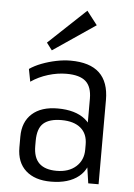

<svg xmlns="http://www.w3.org/2000/svg" viewBox="-55 -821 609 870"><g transform="rotate(5 249.5 -386.0)"><path d="M353 -177V-383Q353 -437 325.5 -461.5Q298 -486 238 -486Q197 -486 154.5 -473Q112 -460 77 -436L66 -493Q89 -509 120.5 -521Q152 -533 186 -540Q220 -547 251 -547Q339 -547 382.5 -506Q426 -465 426 -383V0H379ZM209 7Q136 7 95 -30Q54 -67 54 -135V-184Q54 -251 95.5 -288.5Q137 -326 212 -326Q292 -326 337 -290Q382 -254 382 -187V-136Q382 -68 336 -30.5Q290 7 209 7ZM231 -44Q286 -44 319 -73.5Q352 -103 352 -151V-174Q352 -223 321 -249Q290 -275 234 -275Q179 -275 152 -251.5Q125 -228 125 -171V-148Q125 -95 151.5 -69.5Q178 -44 231 -44ZM355 -717 162 -586 137 -619 307 -779Z"/></g></svg>

Font: Pathway Extreme SemiCondensed Light
Style: Regular
Weight: 300
Width: 4
Version: Version 1.001;gftools[0.9.26]